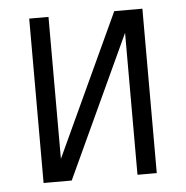

<svg xmlns="http://www.w3.org/2000/svg" viewBox="-43 -562 587 605"><g transform="rotate(-5 250.0 -260.0)"><path d="M71 0V-520H132V-71L340 -520H429V0H368V-449L160 0Z"/></g></svg>

Font: Iosevka Curly Slab Light
Style: Regular
Weight: 300
Monospace: yes
Designer: Belleve Invis
Foundry: Belleve Invis
Version: Version 22.1.2; ttfautohint (v1.8.4)